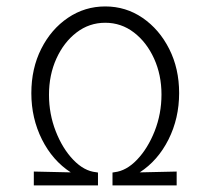

<svg xmlns="http://www.w3.org/2000/svg" viewBox="-20 -562 638 582"><path d="M82.5 0H277V-39L271 -40Q235 -43.5 202.2 -77.5Q169.5 -111.5 149 -164Q128.5 -216.5 128.5 -274.5Q128.5 -335 151 -384.5Q173.5 -434 212 -463.5Q250.5 -493 299 -493Q347.5 -493 386 -463.5Q424.5 -434 447 -384.5Q469.5 -335 469.5 -275.5Q469.5 -217 448.8 -164.5Q428 -112 395.5 -78Q363 -44 327 -40L321 -39V0H515.5V-42L403.5 -39.5Q458.5 -75 490.8 -139.2Q523 -203.5 523 -280Q523 -354 493 -413.5Q463 -473 412.2 -507.8Q361.5 -542.5 299 -542.5Q237 -542.5 186 -508Q135 -473.5 105 -414Q75 -354.5 75 -279.5Q75 -203.5 107.2 -139.2Q139.5 -75 194.5 -39.5L82.5 -42Z"/></svg>

Font: Spartan Light
Style: Regular
Weight: 300
Designer: Matt Bailey, Mirko Velimirovic
Foundry: Matt Bailey
Version: Version 1.003; ttfautohint (v1.8.3)